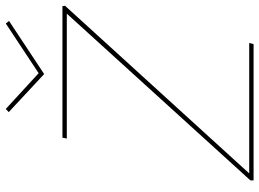

<svg xmlns="http://www.w3.org/2000/svg" viewBox="-136 -757 893 661"><g transform="rotate(-90 310.5 -426.5)"><path d="M569 -842 386 -721 255 -843 266 -853 389 -740 560 -853ZM621 -649 44 -15H493L489 0H20V-11L594 -643H164L167 -658H620Z"/></g></svg>

Font: EauTest Thin
Style: Italic
Weight: 250
Italic angle: -12°
Designer: Christian Thalmann (Catharsis Fonts)
Version: Version 0.001;PS 000.001;hotconv 1.0.88;makeotf.lib2.5.64775